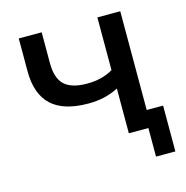

<svg xmlns="http://www.w3.org/2000/svg" viewBox="-101 -634 836 862"><g transform="rotate(-15 317.5 -203.0)"><path d="M428.7 -208Q367.2 -175.8 289.1 -175.8Q173.8 -175.8 117.7 -228Q61.5 -280.3 61.5 -386.7V-539.1H168V-395.5Q168 -325.2 201.2 -294.4Q234.4 -263.7 306.6 -263.7Q376 -263.7 426.8 -293.9V-539.1H533.2V-80.1H609.4V132.8H519.5V0H428.7Z"/></g></svg>

Font: Min Sans Medium
Style: Regular
Weight: 500
Designer: Jinseong-Kim, NotoSansCJK, Nunito
Foundry: Jinseong-Kim
Version: Version 1.400;Glyphs 3.1.2 (3151)